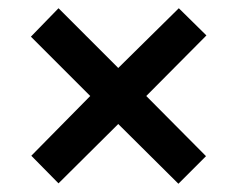

<svg xmlns="http://www.w3.org/2000/svg" viewBox="-20 -586 577 466"><path d="M414 -566 481 -500 335 -353 480 -207 413 -140 267 -285 122 -141 56 -208 199 -353 55 -497 122 -566 267 -421Z"/></svg>

Font: Noto Sans Bengali SemiCondensed SemiBold
Style: Regular
Weight: 600
Width: 4
Designer: Joana Ranito - Universal Thirst; Jelle Bosma - Monotype Design Team
Foundry: Universal Thirst ehf.
Version: Version 3.000; ttfautohint (v1.8.4.7-5d5b)